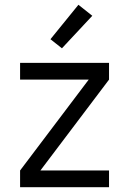

<svg xmlns="http://www.w3.org/2000/svg" viewBox="-20 -783 540 803"><path d="M64 0V-70L351 -450H64V-520H436V-450L149 -70H436V0ZM239 -581 191 -619 308 -763 366 -717Z"/></svg>

Font: Huly
Style: Regular
Weight: 400
Designer: Belleve Invis
Foundry: Belleve Invis
Version: Version 33.2.5; ttfautohint (v1.8.4)